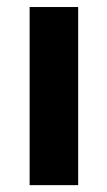

<svg xmlns="http://www.w3.org/2000/svg" viewBox="-20 -540 313 560"><path d="M66.4 0V-519.5H208V0Z"/></svg>

Font: GenEi M Gothic v2 Heavy
Style: Regular
Weight: 800
Version: Version 2.0